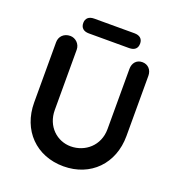

<svg xmlns="http://www.w3.org/2000/svg" viewBox="-149 -960 1002 1085"><g transform="rotate(20 352.5 -417.0)"><path d="M516 -640V-278C516 -178 439 -115 353 -115C272 -115 199 -178 199 -278V-640C199 -675 170 -701 139 -701C101 -701 75 -675 75 -640V-278C75 -111 189 5 353 5C516 5 630 -111 630 -278V-640C630 -675 607 -701 572 -701C537 -701 516 -675 516 -640ZM474 -750C507 -750 524 -766 524 -795C524 -823 506 -839 474 -839H232C200 -839 182 -823 182 -795C182 -766 200 -750 232 -750Z"/></g></svg>

Font: Hotpoint
Style: Bold
Weight: 700
Designer: Andrew Paglinawan, Luciano Perondi, Riccardo Olocco
Foundry: CAST Cooperativa Anonima Servizi Tipografici
Version: Version 1.000;PS 2.1;hotconv 16.6.51;makeotf.lib2.5.65220